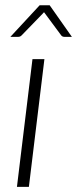

<svg xmlns="http://www.w3.org/2000/svg" viewBox="-20 -728 300 748"><path d="M153 -497.5 92.5 0H46L106.5 -497.5ZM260 -584.5H230Q227 -584.5 223.5 -586Q220 -587.5 217.5 -591.5L156 -674.5L151.5 -680.5Q150 -678.5 146 -674.5L65.5 -591.5Q59.5 -584.5 51.5 -584.5H20.5L134.5 -707.5H173.5Z"/></svg>

Font: Lato 2
Style: Italic
Weight: 300
Italic angle: -7°
Designer: Lukasz Dziedzic with Adam Twardoch and Botio Nikoltchev
Foundry: tyPoland Lukasz Dziedzic
Version: Version 2.015; 2015-08-06; http://www.latofonts.com/